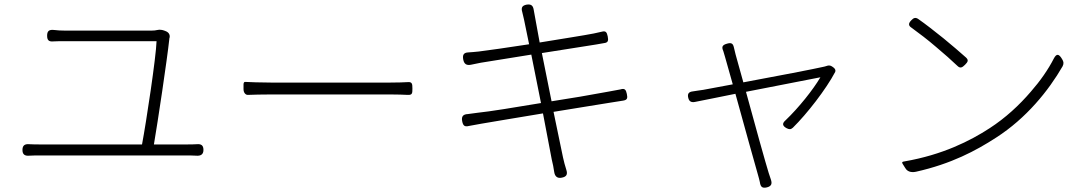

<svg xmlns="http://www.w3.org/2000/svg" viewBox="-20 -784 4940 872"><path d="M393 -128H162C146 -128 130 -128 114 -129C93 -131 82 -124 82 -103C82 -82 93 -75 114 -77C130 -78 146 -78 162 -78H495H828C838 -78 854 -78 870 -77C891 -75 904 -82 904 -103C904 -124 894 -131 873 -129C859 -128 844 -128 828 -128H679C696 -227 739 -513 749 -607C749 -609 749 -610 750 -612C753 -624 748 -635 736 -641L729 -644C717 -649 704 -650 696 -648C688 -646 678 -645 668 -645C593 -645 314 -645 276 -645C257 -645 240 -646 224 -648C203 -650 194 -643 194 -622C194 -601 202 -594 223 -596C239 -597 256 -597 277 -597C314 -597 600 -597 691 -597C689 -526 644 -228 625 -128Z M1476 -355C1598 -355 1722 -355 1754 -355C1785 -355 1812 -354 1832 -353C1853 -352 1853 -361 1853 -382C1853 -403 1852 -413 1831 -411C1813 -410 1788 -409 1753 -409C1690 -409 1256 -409 1210 -409C1158 -409 1119 -411 1094 -412C1090 -413 1086 -409 1086 -401V-382V-379C1086 -362 1096 -353 1105 -353C1132 -354 1168 -355 1210 -355C1234 -355 1354 -355 1476 -355Z M2623 -297 2753 -318C2776 -322 2795 -325 2810 -327C2829 -330 2831 -338 2827 -357C2823 -377 2817 -384 2798 -378C2784 -375 2767 -372 2744 -368L2615 -345L2485 -324L2441 -543L2688 -582C2700 -584 2712 -586 2722 -588C2742 -590 2744 -599 2740 -619C2736 -638 2731 -645 2713 -640C2703 -638 2692 -635 2677 -632C2632 -623 2533 -608 2431 -591L2410 -706C2408 -716 2406 -728 2404 -739C2401 -759 2392 -766 2372 -763C2351 -759 2346 -749 2352 -729C2355 -718 2357 -707 2360 -695L2383 -583C2286 -568 2195 -555 2154 -550C2136 -548 2121 -547 2107 -546C2085 -545 2080 -534 2084 -513C2088 -493 2099 -486 2119 -490C2134 -493 2147 -496 2163 -499L2393 -536L2437 -316C2318 -296 2201 -277 2150 -272C2137 -270 2121 -268 2105 -266C2083 -265 2075 -255 2079 -234C2083 -213 2090 -207 2110 -212C2125 -215 2143 -218 2165 -222C2215 -230 2328 -250 2446 -269L2486 -59C2491 -41 2494 -22 2497 -3C2500 17 2511 27 2531 23C2553 19 2559 8 2552 -13C2546 -31 2541 -51 2537 -69L2494 -276Z M3216 -337 3320 -358C3360 -214 3411 -28 3423 12C3426 23 3429 33 3431 43C3434 65 3442 72 3463 67C3483 62 3488 51 3481 31C3478 21 3474 10 3471 1C3459 -37 3407 -223 3368 -367L3537 -400L3706 -433C3673 -377 3608 -295 3547 -237C3531 -223 3534 -212 3552 -202C3564 -196 3571 -195 3581 -204C3645 -267 3732 -379 3773 -457C3776 -463 3774 -471 3766 -477L3759 -482C3752 -487 3743 -488 3736 -485C3730 -483 3723 -481 3717 -480C3688 -473 3503 -437 3356 -410L3321 -536C3318 -549 3315 -559 3313 -569C3309 -587 3301 -591 3283 -586C3261 -580 3256 -572 3265 -552C3267 -544 3270 -535 3273 -525L3308 -401L3174 -376C3157 -374 3142 -371 3127 -369C3108 -367 3101 -358 3106 -339C3110 -323 3120 -318 3136 -321Z M4231 -571C4268 -540 4303 -509 4328 -485C4341 -472 4350 -477 4363 -490C4376 -503 4380 -511 4367 -523C4340 -547 4303 -579 4265 -610C4224 -643 4183 -675 4150 -698C4138 -706 4129 -703 4119 -692C4106 -679 4104 -668 4120 -658C4153 -634 4194 -603 4231 -571ZM4662 -368C4609 -306 4546 -248 4475 -202C4386 -144 4261 -81 4088 -51C4077 -50 4075 -46 4080 -39L4090 -23L4092 -20C4100 -6 4117 1 4140 -4C4301 -40 4413 -100 4504 -159C4641 -247 4742 -372 4806 -483C4812 -495 4811 -504 4804 -515C4790 -539 4779 -543 4766 -518C4741 -469 4705 -417 4662 -368Z"/></svg>

Font: GenSenRounded2 TW L
Style: Regular
Weight: 300
Version: Version 2.100;PS 2.1;hotconv 16.6.51;makeotf.lib2.5.65220 DE